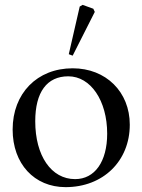

<svg xmlns="http://www.w3.org/2000/svg" viewBox="-20 -750 585 790"><path d="M263 -527 279 -521 370 -701 364 -714 320 -730 308 -723ZM279 -469C133 -469 32 -366 32 -217C32 -76 121 20 250 20C404 20 514 -87 514 -237C514 -372 416 -469 279 -469ZM261 -436C353 -436 421 -336 421 -200C421 -85 370 -13 289 -13C191 -13 125 -109 125 -251C125 -371 173 -436 261 -436Z"/></svg>

Font: Asana Math
Style: Regular
Weight: 400
Version: Version 000.958